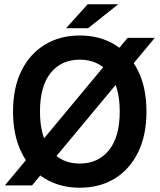

<svg xmlns="http://www.w3.org/2000/svg" viewBox="-20 -867 747 898"><path d="M3 0 577 -690H704L130 0ZM353 11Q261 11 190.5 -31.5Q120 -74 80.5 -154Q41 -234 41 -345Q41 -457 80.5 -536.5Q120 -616 190.5 -658.5Q261 -701 353 -701Q446 -701 516 -658.5Q586 -616 625.5 -536.5Q665 -457 665 -345Q665 -234 625.5 -154Q586 -74 516 -31.5Q446 11 353 11ZM353 -102Q439 -102 489.5 -164.5Q540 -227 540 -345Q540 -464 489.5 -526Q439 -588 353 -588Q267 -588 217 -526Q167 -464 167 -345Q167 -227 217 -164.5Q267 -102 353 -102ZM289 -735 390 -847H533L392 -735Z"/></svg>

Font: Radio Canada Big Medium
Style: Regular
Weight: 500
Designer: Étienne Aubert Bonn
Foundry: Coppers and Brasses
Version: Version 1.001